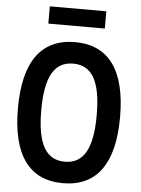

<svg xmlns="http://www.w3.org/2000/svg" viewBox="-65 -1064 831 1131"><g transform="rotate(5 350.0 -498.5)"><path d="M350 17C549 17 652 -123 652 -400C652 -677 549 -817 350 -817C151 -817 48 -677 48 -400C48 -123 151 17 350 17ZM183 -912H517V-1014H183ZM186 -400C186 -598 238 -690 350 -690C462 -690 514 -598 514 -400C514 -202 462 -110 350 -110C238 -110 186 -202 186 -400Z"/></g></svg>

Font: Martian Mono Std Md
Style: Regular
Weight: 500
Monospace: yes
Designer: Roman Shamin
Foundry: Evil Martians
Version: Version 1.000